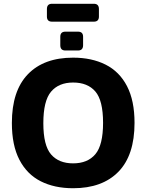

<svg xmlns="http://www.w3.org/2000/svg" viewBox="-20 -986 777 1019"><path d="M368 13Q269 13 196 -24Q123 -61 83 -138Q43 -215 43 -333Q43 -504 128 -592Q213 -680 368 -680Q467 -680 540.5 -643Q614 -606 654 -529Q694 -452 694 -334Q694 -162 608.5 -74.5Q523 13 368 13ZM368 -119Q445 -119 486 -167.5Q527 -216 527 -334Q527 -453 486 -500.5Q445 -548 368 -548Q292 -548 251 -499.5Q210 -451 210 -332Q210 -214 251 -166.5Q292 -119 368 -119ZM327 -718Q300 -718 300 -746V-791Q300 -818 327 -818H394Q421 -818 421 -791V-746Q421 -718 394 -718ZM256 -871Q229 -871 229 -898V-938Q229 -966 256 -966H478Q505 -966 505 -938V-898Q505 -871 478 -871Z"/></svg>

Font: Pitagon Sans
Style: Bold
Weight: 700
Designer: Travis Tran
Foundry: Pitagon
Version: Version 1.001; ttfautohint (v1.8.4.7-5d5b);gftools[0.9.26]